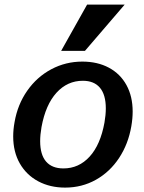

<svg xmlns="http://www.w3.org/2000/svg" viewBox="-20 -828 640 851"><path d="M38.5 -223.5Q38.5 -253.5 44.5 -286.5Q58 -365 100.8 -426Q143.5 -487 207.2 -521Q271 -555 345 -555Q412 -555 462.5 -528Q513 -501 540.5 -451Q568 -401 568 -333.5Q568 -302.5 562 -268Q548.5 -189.5 507.8 -127.8Q467 -66 405 -31.2Q343 3.5 268.5 3.5Q202 3.5 149.8 -24.2Q97.5 -52 68 -103.2Q38.5 -154.5 38.5 -223.5ZM443 -284.5Q449 -319 449 -347.5Q449 -408 423 -439Q397 -470 347 -470Q278.5 -470 230.2 -416.8Q182 -363.5 164 -265Q158 -230.5 158 -202.5Q158 -142.5 184.2 -112Q210.5 -81.5 261 -81.5Q329.5 -81.5 377.2 -133.8Q425 -186 443 -284.5ZM251 -602.5 366 -807.5H532.5L356.5 -602.5Z"/></svg>

Font: JuliaMono ExtraBoldItalic
Style: Regular
Weight: 800
Italic angle: -9°
Monospace: yes
Designer: cormullion
Foundry: corm
Version: Version 0.049; ttfautohint (v1.8.4)